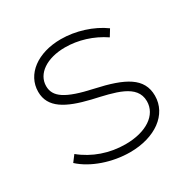

<svg xmlns="http://www.w3.org/2000/svg" viewBox="-126 -645 762 770"><g transform="rotate(-30 255.0 -260.0)"><path d="M265 6C381 6 464 -54 464 -141C464 -224 395 -259 267 -287C147 -313 105 -342 105 -392C105 -449 163 -489 248 -489C308 -489 371 -470 424 -434L443 -465C391 -503 318 -526 250 -526C142 -526 66 -469 66 -388C66 -314 131 -280 235 -255C331 -233 425 -216 425 -138C425 -74 361 -31 265 -31C192 -31 122 -55 67 -100L45 -71C97 -23 184 6 265 6Z"/></g></svg>

Font: Fixel Display ExtraLight
Style: Regular
Weight: 200
Designer: AlfaBravo + MacPaw
Foundry: Kyrylo Tkachov, Marchela Mozhyna, Serhii Makarenko, Maria Weinstein, Zakhar Kryvoshyya
Version: Version 1.211